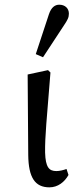

<svg xmlns="http://www.w3.org/2000/svg" viewBox="-20 -787 327 820"><path d="M191.2 13.1C227.2 13.1 256 -9.9 272.5 -39.7L264.1 -65.3C250.3 -60.3 234.6 -56.4 220.7 -56.4C189.7 -56.4 174.5 -72.2 172.6 -135.5C171.7 -203.9 179.6 -277.8 195.5 -477.4L185.1 -487.5L98.1 -468.8L100.6 -125.1C101.7 -28.9 129.2 13.1 191.2 13.1ZM132.8 -555.9 163.7 -542.5 252.3 -677.4C268.7 -701.8 274.2 -712.3 274.2 -728.9C274.2 -751.5 257.6 -766.9 233.1 -766.9C215.4 -766.9 199.2 -756.5 189 -726.3L132.8 -555.9Z"/></svg>

Font: Source Serif Variable
Style: Regular
Weight: 389
Designer: Frank Grießhammer
Foundry: Adobe Systems Incorporated
Version: Version 3.001;hotconv 1.0.111;makeotfexe 2.5.65597